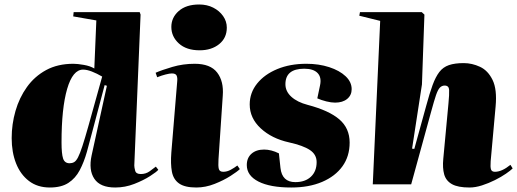

<svg xmlns="http://www.w3.org/2000/svg" viewBox="-20 -821 2303 855"><path d="M578 -84Q578 -75 582 -60.5Q586 -46 607 -46Q629 -46 646 -58Q663 -70 674 -79L685 -65Q678 -56 648.5 -37Q619 -18 578 -2Q537 14 493 14Q426 14 400 -25Q374 -64 388 -129L456 -439L446 -442L393 -242Q380 -191 367 -145Q354 -99 335 -63Q316 -27 284.5 -6.5Q253 14 202 14Q147 14 109 -15Q71 -44 51.5 -93.5Q32 -143 32 -206Q32 -268 49 -327Q66 -386 100 -433.5Q134 -481 185.5 -509Q237 -537 307 -537Q325 -537 353.5 -532Q382 -527 400 -516L409 -730L306 -748L308 -767H602L606 -756ZM290 -94Q301 -94 310 -99Q319 -104 327.5 -120.5Q336 -137 347 -170.5Q358 -204 374 -261L435 -480Q411 -494 389 -502.5Q367 -511 350 -511Q304 -511 279 -425Q254 -339 254 -187Q254 -136 261 -115Q268 -94 290 -94Z M743 -701Q743 -743 776 -772Q809 -801 867 -801Q902 -801 929.5 -787Q957 -773 973.5 -749.5Q990 -726 990 -698Q990 -652 956 -624.5Q922 -597 869 -597Q810 -597 776.5 -627.5Q743 -658 743 -701ZM769 -457Q771 -475 766.5 -484.5Q762 -494 745 -494Q736 -494 718 -489.5Q700 -485 680 -477L673 -497Q700 -509 747.5 -523Q795 -537 847 -537Q917 -537 947 -498Q977 -459 972 -395L953 -112Q951 -81 954.5 -68.5Q958 -56 974 -56Q991 -56 1007.5 -65Q1024 -74 1037 -84L1048 -68Q1037 -57 1006.5 -37.5Q976 -18 935.5 -2Q895 14 854 14Q803 14 777.5 -4Q752 -22 745.5 -56.5Q739 -91 743 -142Z M1295 -10Q1339 -10 1364.5 -34Q1390 -58 1390 -99Q1390 -133 1360 -153Q1330 -173 1267 -187Q1190 -204 1141 -249.5Q1092 -295 1092 -356Q1092 -408 1125 -449Q1158 -490 1215 -513.5Q1272 -537 1344 -537Q1400 -537 1446 -522Q1492 -507 1519 -481.5Q1546 -456 1546 -424Q1546 -397 1526 -380.5Q1506 -364 1472 -364Q1455 -364 1433 -369.5Q1411 -375 1393 -383L1405 -440Q1413 -476 1394.5 -495.5Q1376 -515 1335 -515Q1251 -515 1251 -446Q1251 -414 1277.5 -390Q1304 -366 1350 -354Q1445 -329 1491 -289.5Q1537 -250 1537 -186Q1537 -125 1505 -80.5Q1473 -36 1414.5 -11Q1356 14 1277 14Q1183 14 1131 -12.5Q1079 -39 1079 -86Q1079 -118 1100 -136.5Q1121 -155 1156 -155Q1188 -155 1222 -138L1229 -73Q1236 -10 1295 -10Z M2263 -71Q2254 -62 2233 -47.5Q2212 -33 2184 -19Q2156 -5 2126.5 4.5Q2097 14 2071 14Q2019 14 1992.5 -1Q1966 -16 1958 -44.5Q1950 -73 1954 -114L1977 -360Q1981 -401 1980 -420.5Q1979 -440 1960 -440Q1948 -440 1939 -431Q1930 -422 1921.5 -397Q1913 -372 1900 -324L1811 0H1640L1673 -728L1580 -751L1583 -767H1858L1870 -756L1859 -445L1815 -159L1825 -158L1878 -350Q1893 -406 1906.5 -442.5Q1920 -479 1936.5 -500.5Q1953 -522 1979 -531Q2005 -540 2045 -540Q2082 -540 2117.5 -523.5Q2153 -507 2173.5 -465Q2194 -423 2187 -347L2165 -103Q2163 -77 2166.5 -66.5Q2170 -56 2184 -56Q2215 -56 2253 -87Z"/></svg>

Font: Literata 72pt Black
Style: Italic
Weight: 900
Italic angle: -2°
Designer: Latin by Veronika Burian and Jose Scaglione. Greek by Irene Vlachou. Cyrillic by Vera Evstafieva
Foundry: TypeTogether
Version: Version 3.002